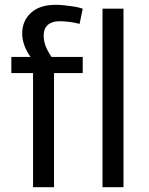

<svg xmlns="http://www.w3.org/2000/svg" viewBox="-20 -776 617 796"><path d="M117 -473H27V-540H149L132 -507Q112 -530 98.5 -552Q85 -574 78.5 -595.5Q72 -617 72 -637Q72 -689 108 -722.5Q144 -756 211 -756Q228 -756 247 -754Q266 -752 285.5 -749Q305 -746 323 -740L310 -677Q287 -683 266 -685.5Q245 -688 227 -688Q195 -688 178 -672.5Q161 -657 161 -629Q161 -599 175 -571.5Q189 -544 217 -507L159 -540H323V-473H204V0H117ZM492 -740V0H405V-740Z"/></svg>

Font: Pathway Extreme
Style: Regular
Weight: 400
Designer: Eduardo Rodriguez Tunni
Foundry: Eduardo Rodriguez Tunni
Version: Version 1.001;gftools[0.9.26]